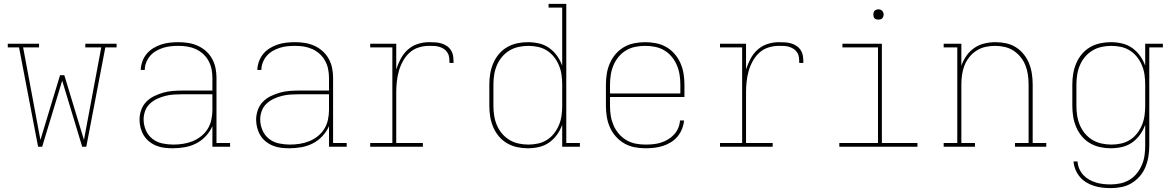

<svg xmlns="http://www.w3.org/2000/svg" viewBox="-20 -755 6040 988"><path d="M176 0 78 -511H20V-530H181V-511H99L188 -35L289 -368H311L412 -35L501 -511H419V-530H580V-511H522L424 0H403L300 -340L197 0Z M869 8Q848 8 826.5 5.5Q805 3 785 -5Q765 -13 748 -26.5Q731 -40 720 -58Q709 -76 703.5 -97Q698 -118 698 -139Q698 -164 706.5 -188.5Q715 -213 732.5 -231Q750 -249 772.5 -260Q795 -271 819.5 -278Q844 -285 869 -287Q894 -289 919 -289H1073V-355Q1073 -377 1068.5 -399.5Q1064 -422 1053 -442Q1042 -462 1025 -477.5Q1008 -493 987 -502.5Q966 -512 943.5 -515.5Q921 -519 898 -519Q878 -519 858.5 -517Q839 -515 820 -509Q801 -503 783.5 -493Q766 -483 753 -468Q740 -453 732.5 -434Q725 -415 725 -395H704Q705 -417 712.5 -438.5Q720 -460 734.5 -477.5Q749 -495 768.5 -507Q788 -519 809.5 -526Q831 -533 853.5 -535.5Q876 -538 898 -538Q924 -538 949 -534Q974 -530 997.5 -519.5Q1021 -509 1040 -492Q1059 -475 1071.5 -452.5Q1084 -430 1089 -405Q1094 -380 1094 -355V-19H1164V0H1073V-106Q1061 -78 1039 -54.5Q1017 -31 989.5 -17Q962 -3 931 2.5Q900 8 869 8ZM872 -11Q897 -11 922.5 -15Q948 -19 971.5 -28.5Q995 -38 1015 -54Q1035 -70 1048.5 -91.5Q1062 -113 1067.5 -138.5Q1073 -164 1073 -189V-270H919Q897 -270 874.5 -268.5Q852 -267 830.5 -261.5Q809 -256 788.5 -246.5Q768 -237 751.5 -221.5Q735 -206 727 -184.5Q719 -163 719 -141Q719 -112 730.5 -85Q742 -58 764.5 -40.5Q787 -23 815.5 -17Q844 -11 872 -11Z M1469 8Q1448 8 1426.5 5.5Q1405 3 1385 -5Q1365 -13 1348 -26.5Q1331 -40 1320 -58Q1309 -76 1303.5 -97Q1298 -118 1298 -139Q1298 -164 1306.5 -188.5Q1315 -213 1332.5 -231Q1350 -249 1372.5 -260Q1395 -271 1419.5 -278Q1444 -285 1469 -287Q1494 -289 1519 -289H1673V-355Q1673 -377 1668.5 -399.5Q1664 -422 1653 -442Q1642 -462 1625 -477.5Q1608 -493 1587 -502.5Q1566 -512 1543.5 -515.5Q1521 -519 1498 -519Q1478 -519 1458.5 -517Q1439 -515 1420 -509Q1401 -503 1383.5 -493Q1366 -483 1353 -468Q1340 -453 1332.5 -434Q1325 -415 1325 -395H1304Q1305 -417 1312.5 -438.5Q1320 -460 1334.5 -477.5Q1349 -495 1368.5 -507Q1388 -519 1409.5 -526Q1431 -533 1453.5 -535.5Q1476 -538 1498 -538Q1524 -538 1549 -534Q1574 -530 1597.5 -519.5Q1621 -509 1640 -492Q1659 -475 1671.5 -452.5Q1684 -430 1689 -405Q1694 -380 1694 -355V-19H1764V0H1673V-106Q1661 -78 1639 -54.5Q1617 -31 1589.5 -17Q1562 -3 1531 2.5Q1500 8 1469 8ZM1472 -11Q1497 -11 1522.5 -15Q1548 -19 1571.5 -28.5Q1595 -38 1615 -54Q1635 -70 1648.5 -91.5Q1662 -113 1667.5 -138.5Q1673 -164 1673 -189V-270H1519Q1497 -270 1474.5 -268.5Q1452 -267 1430.5 -261.5Q1409 -256 1388.5 -246.5Q1368 -237 1351.5 -221.5Q1335 -206 1327 -184.5Q1319 -163 1319 -141Q1319 -112 1330.5 -85Q1342 -58 1364.5 -40.5Q1387 -23 1415.5 -17Q1444 -11 1472 -11Z M1885 0V-19H1999V-511H1885V-530H2019V-398Q2028 -426 2042 -452.5Q2056 -479 2078 -499Q2100 -519 2129 -528.5Q2158 -538 2188 -538Q2204 -538 2220 -537Q2236 -536 2251.5 -531.5Q2267 -527 2280.5 -517.5Q2294 -508 2302 -494Q2310 -480 2312 -464Q2314 -448 2314 -431H2293Q2293 -445 2291.5 -458.5Q2290 -472 2283 -483.5Q2276 -495 2265 -502.5Q2254 -510 2241 -514Q2228 -518 2214.5 -518.5Q2201 -519 2188 -519Q2160 -519 2133.5 -510.5Q2107 -502 2087 -483.5Q2067 -465 2053.5 -440.5Q2040 -416 2032.5 -389.5Q2025 -363 2022 -335.5Q2019 -308 2019 -281V-19H2156V0Z M2696 8Q2668 8 2640.5 2Q2613 -4 2589 -18Q2565 -32 2547 -53.5Q2529 -75 2518 -101Q2507 -127 2502.5 -154.5Q2498 -182 2498 -210V-320Q2498 -348 2502.5 -375.5Q2507 -403 2518 -429Q2529 -455 2547 -476.5Q2565 -498 2589 -512Q2613 -526 2640.5 -532Q2668 -538 2696 -538Q2725 -538 2753.5 -531.5Q2782 -525 2805.5 -508.5Q2829 -492 2846 -468.5Q2863 -445 2873 -417V-716H2803V-735H2894V-19H2964V0H2873V-113Q2863 -85 2846 -61.5Q2829 -38 2805.5 -21.5Q2782 -5 2753.5 1.5Q2725 8 2696 8ZM2699 -11Q2724 -11 2749 -16.5Q2774 -22 2795 -35.5Q2816 -49 2831.5 -69Q2847 -89 2856.5 -112Q2866 -135 2869.5 -160Q2873 -185 2873 -210V-320Q2873 -345 2869.5 -370Q2866 -395 2856.5 -418Q2847 -441 2831.5 -461Q2816 -481 2795 -494.5Q2774 -508 2749 -513.5Q2724 -519 2699 -519Q2674 -519 2648.5 -513.5Q2623 -508 2601.5 -495Q2580 -482 2563.5 -462.5Q2547 -443 2537 -419.5Q2527 -396 2523 -370.5Q2519 -345 2519 -320V-210Q2519 -185 2523 -159.5Q2527 -134 2537 -110.5Q2547 -87 2563.5 -67.5Q2580 -48 2601.5 -35Q2623 -22 2648.5 -16.5Q2674 -11 2699 -11Z M3301 8Q3273 8 3245 2.5Q3217 -3 3192.5 -17Q3168 -31 3149 -52.5Q3130 -74 3118.5 -100Q3107 -126 3102.5 -154Q3098 -182 3098 -210V-320Q3098 -348 3102.5 -376Q3107 -404 3118.5 -430Q3130 -456 3148.5 -477.5Q3167 -499 3191.5 -513Q3216 -527 3244 -532.5Q3272 -538 3300 -538Q3328 -538 3356 -532.5Q3384 -527 3408.5 -513Q3433 -499 3451.5 -477.5Q3470 -456 3481.5 -430Q3493 -404 3497.5 -376Q3502 -348 3502 -320V-256H3119V-210Q3119 -184 3123 -159Q3127 -134 3137 -110.5Q3147 -87 3164 -67Q3181 -47 3203 -34Q3225 -21 3250.5 -16Q3276 -11 3301 -11Q3321 -11 3341.5 -13Q3362 -15 3381 -21Q3400 -27 3417.5 -37.5Q3435 -48 3448.5 -62.5Q3462 -77 3470 -96Q3478 -115 3479 -135H3500Q3498 -113 3489.5 -91.5Q3481 -70 3466.5 -52.5Q3452 -35 3432.5 -23Q3413 -11 3391 -4Q3369 3 3346.5 5.5Q3324 8 3301 8ZM3119 -274H3481V-320Q3481 -345 3477 -370.5Q3473 -396 3463 -419.5Q3453 -443 3436.5 -463Q3420 -483 3398 -496Q3376 -509 3350.5 -514Q3325 -519 3300 -519Q3275 -519 3249.5 -514Q3224 -509 3202 -496Q3180 -483 3163.5 -463Q3147 -443 3137 -419.5Q3127 -396 3123 -370.5Q3119 -345 3119 -320Z M3685 0V-19H3799V-511H3685V-530H3819V-398Q3828 -426 3842 -452.5Q3856 -479 3878 -499Q3900 -519 3929 -528.5Q3958 -538 3988 -538Q4004 -538 4020 -537Q4036 -536 4051.5 -531.5Q4067 -527 4080.5 -517.5Q4094 -508 4102 -494Q4110 -480 4112 -464Q4114 -448 4114 -431H4093Q4093 -445 4091.5 -458.5Q4090 -472 4083 -483.5Q4076 -495 4065 -502.5Q4054 -510 4041 -514Q4028 -518 4014.5 -518.5Q4001 -519 3988 -519Q3960 -519 3933.5 -510.5Q3907 -502 3887 -483.5Q3867 -465 3853.5 -440.5Q3840 -416 3832.5 -389.5Q3825 -363 3822 -335.5Q3819 -308 3819 -281V-19H3956V0Z M4299 0V-19H4498V-511H4315V-530H4518V-19H4701V0ZM4500 -654Q4495 -654 4489.5 -655.5Q4484 -657 4480.5 -660.5Q4477 -664 4475.5 -669.5Q4474 -675 4474 -680Q4474 -685 4475.5 -690.5Q4477 -696 4480.5 -699.5Q4484 -703 4489.5 -705Q4495 -707 4500 -707Q4505 -707 4510.5 -705Q4516 -703 4519.5 -699.5Q4523 -696 4525 -690.5Q4527 -685 4527 -680Q4527 -675 4525 -669.5Q4523 -664 4519.5 -660.5Q4516 -657 4510.5 -655.5Q4505 -654 4500 -654Z M4836 0V-19H4906V-511H4836V-530H4927V-417Q4937 -445 4953.5 -468.5Q4970 -492 4994 -508.5Q5018 -525 5046.5 -531.5Q5075 -538 5103 -538Q5131 -538 5158 -532Q5185 -526 5208 -511.5Q5231 -497 5248.5 -475Q5266 -453 5276 -427.5Q5286 -402 5290 -374.5Q5294 -347 5294 -320V-19H5364V0H5203V-19H5273V-320Q5273 -345 5269.5 -370Q5266 -395 5257 -418Q5248 -441 5232 -461Q5216 -481 5195 -494.5Q5174 -508 5149.5 -513.5Q5125 -519 5100 -519Q5075 -519 5050.5 -513.5Q5026 -508 5005 -494.5Q4984 -481 4968 -461Q4952 -441 4943 -418Q4934 -395 4930.5 -370Q4927 -345 4927 -320V-19H4997V0Z M5696 213Q5674 213 5652.5 210.5Q5631 208 5610 201.5Q5589 195 5570 183.5Q5551 172 5537 155.5Q5523 139 5514.5 118.5Q5506 98 5504 76H5525Q5526 96 5534 114Q5542 132 5555 146Q5568 160 5585 169.5Q5602 179 5620.5 184.5Q5639 190 5658 192Q5677 194 5696 194Q5721 194 5746 188.5Q5771 183 5792.5 170Q5814 157 5830 137Q5846 117 5856 93.5Q5866 70 5869.5 45Q5873 20 5873 -5V-113Q5863 -85 5846 -61.5Q5829 -38 5805.5 -21.5Q5782 -5 5753.5 1.5Q5725 8 5696 8Q5668 8 5640.5 2Q5613 -4 5589 -18Q5565 -32 5547 -53.5Q5529 -75 5518 -101Q5507 -127 5502.5 -154.5Q5498 -182 5498 -210V-320Q5498 -348 5502.5 -375.5Q5507 -403 5518 -429Q5529 -455 5547 -476.5Q5565 -498 5589 -512Q5613 -526 5640.5 -532Q5668 -538 5696 -538Q5725 -538 5753.5 -531.5Q5782 -525 5805.5 -508.5Q5829 -492 5846 -468.5Q5863 -445 5873 -417V-530H5964V-511H5894V-5Q5894 23 5889.5 50.5Q5885 78 5874.5 104Q5864 130 5845.5 151.5Q5827 173 5803 187.5Q5779 202 5751.5 207.5Q5724 213 5696 213ZM5699 -11Q5724 -11 5749 -16.5Q5774 -22 5795 -35.5Q5816 -49 5831.5 -69Q5847 -89 5856.5 -112Q5866 -135 5869.5 -160Q5873 -185 5873 -210V-320Q5873 -345 5869.5 -370Q5866 -395 5856.5 -418Q5847 -441 5831.5 -461Q5816 -481 5795 -494.5Q5774 -508 5749 -513.5Q5724 -519 5699 -519Q5674 -519 5648.5 -513.5Q5623 -508 5601.5 -495Q5580 -482 5563.5 -462.5Q5547 -443 5537 -419.5Q5527 -396 5523 -370.5Q5519 -345 5519 -320V-210Q5519 -185 5523 -159.5Q5527 -134 5537 -110.5Q5547 -87 5563.5 -67.5Q5580 -48 5601.5 -35Q5623 -22 5648.5 -16.5Q5674 -11 5699 -11Z"/></svg>

Font: Iosevka Slab Thin Extended
Style: Regular
Weight: 100
Width: 7
Monospace: yes
Designer: Belleve Invis
Foundry: Belleve Invis
Version: Version 11.1.1; ttfautohint (v1.8.3)